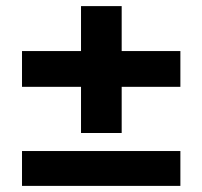

<svg xmlns="http://www.w3.org/2000/svg" viewBox="-20 -572 662 628"><path d="M52 -288V-405H245V-552H378V-405H570V-288H378V-137H245V-288ZM52 36V-78H570V36Z"/></svg>

Font: BitterBold
Style: Bold
Weight: 700
Designer: Sol Matas
Foundry: Sol Matas
Version: Version 001.001